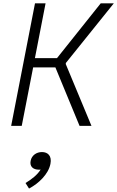

<svg xmlns="http://www.w3.org/2000/svg" viewBox="-20 -750 698 1144"><path d="M109.5 0 177.5 -348.5H310L454 0H525L371.5 -369L373 -375.5L658 -730H580L319.5 -403.5H188L251.5 -730H188.5L46.5 0ZM212 261C215 261 218.5 261 222 260.5C201.5 293 169.5 317.5 132 340.5L153 373.5C210.5 343 268.5 288 280.5 226.5C290 178 264.5 156 230 156C198.5 156 169 174.5 162.5 208.5C156 241 176 261 212 261Z"/></svg>

Font: Monaspace Neon ExtraLight
Style: Italic
Weight: 200
Italic angle: -11°
Designer: Riley Cran & the Lettermatic Team
Foundry: Lettermatic
Version: Version 1.200 (Monaspace Neon)